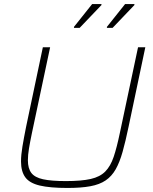

<svg xmlns="http://www.w3.org/2000/svg" viewBox="-20 -922 757 950"><path d="M314 8Q227 8 176.5 -4Q126 -16 105 -45Q84 -74 84 -123Q84 -155 91 -197Q98 -239 109 -294L192 -688H228L138 -264Q129 -221 123.5 -188Q118 -155 118 -129Q118 -89 135 -66.5Q152 -44 193 -35Q234 -26 306 -26Q383 -26 429 -36.5Q475 -47 501 -73.5Q527 -100 542.5 -146Q558 -192 573 -264L663 -688H699L616 -294Q601 -222 586.5 -170.5Q572 -119 552.5 -84.5Q533 -50 503 -29.5Q473 -9 427 -0.5Q381 8 314 8ZM509 -784V-789L599 -902H645V-897L537 -784ZM346 -784V-789L436 -902H482V-897L374 -784Z"/></svg>

Font: Saira Thin Thin
Style: Italic
Weight: 250
Italic angle: -12°
Version: Version 1.101